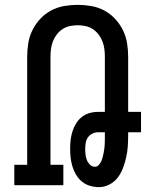

<svg xmlns="http://www.w3.org/2000/svg" viewBox="-20 -763 640 791"><path d="M387 8Q369 8 350.5 2.5Q332 -3 317.5 -15Q303 -27 293.5 -43Q284 -59 278.5 -77Q273 -95 271 -113.5Q269 -132 269 -151Q269 -169 271 -186.5Q273 -204 278.5 -221.5Q284 -239 293.5 -254.5Q303 -270 317 -281Q331 -292 348 -297Q365 -302 383 -302H412V-529Q412 -545 410 -561Q408 -577 402 -592.5Q396 -608 386 -621Q376 -634 362.5 -643Q349 -652 332.5 -655.5Q316 -659 300 -659Q284 -659 267.5 -655.5Q251 -652 237.5 -643Q224 -634 214 -621Q204 -608 198 -592.5Q192 -577 190 -561Q188 -545 188 -529V-84H241V0H39V-84H92V-529Q92 -557 96.5 -585Q101 -613 113.5 -638.5Q126 -664 145.5 -685Q165 -706 190 -719.5Q215 -733 243.5 -738Q272 -743 300 -743Q328 -743 356.5 -738Q385 -733 410 -719.5Q435 -706 454.5 -685Q474 -664 486.5 -638.5Q499 -613 503.5 -585Q508 -557 508 -529V-302H561V-218H508V-206Q508 -183 506.5 -160.5Q505 -138 500 -115.5Q495 -93 487 -71.5Q479 -50 465.5 -32Q452 -14 431 -3Q410 8 387 8ZM371 -76Q380 -76 386.5 -83Q393 -90 397 -98.5Q401 -107 403 -115.5Q405 -124 407 -133Q409 -142 410 -151.5Q411 -161 411.5 -170Q412 -179 412 -188Q412 -197 412 -206V-218H383Q371 -218 359.5 -212Q348 -206 341.5 -196Q335 -186 333 -173.5Q331 -161 331 -149Q331 -137 332.5 -125.5Q334 -114 338 -103.5Q342 -93 350.5 -84.5Q359 -76 371 -76Z"/></svg>

Font: Iosevka HT Medium Extended
Style: Regular
Weight: 500
Width: 7
Monospace: yes
Designer: Belleve Invis
Foundry: Belleve Invis
Version: Version 32.3.0; ttfautohint (v1.8.4)